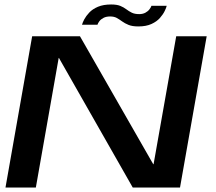

<svg xmlns="http://www.w3.org/2000/svg" viewBox="-20 -837 966 857"><path d="M4.5 0H140L242 -578.5H243L572.5 0H783.5L902.5 -675H766.5L665.5 -104H664L337 -675H123.5ZM597.5 -719Q632.5 -719 656.2 -730Q680 -741 694 -757Q708 -773 715.2 -788Q722.5 -803 724 -811H656Q654 -804.5 647.2 -795.5Q640.5 -786.5 628.8 -780.2Q617 -774 601.5 -774Q581 -774 568 -780.5Q555 -787 543.5 -795.8Q532 -804.5 516.8 -810.8Q501.5 -817 476 -817Q441.5 -817 417.2 -806.8Q393 -796.5 378.5 -781Q364 -765.5 356.2 -750.8Q348.5 -736 346 -726.5H415Q417 -733.5 423.5 -742.2Q430 -751 442 -757.2Q454 -763.5 471.5 -763.5Q489.5 -763.5 501.5 -756.8Q513.5 -750 525.5 -741.2Q537.5 -732.5 554 -725.8Q570.5 -719 597.5 -719Z"/></svg>

Font: Anybody Expanded Medium
Style: Italic
Weight: 500
Width: 7
Italic angle: -10°
Version: Version 1.113;gftools[0.9.25]